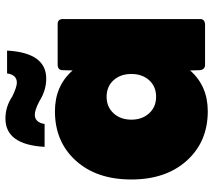

<svg xmlns="http://www.w3.org/2000/svg" viewBox="-59 -715 784 706"><g transform="rotate(-90 333.0 -362.0)"><path d="M330 -180Q368 -180 391 -205.5Q414 -231 414 -271Q414 -311 391 -336.5Q368 -362 330 -362Q293 -362 269.5 -336.5Q246 -311 246 -271Q246 -231 269.5 -205.5Q293 -180 330 -180ZM277 10Q165 10 95.5 -67Q26 -144 26 -271Q26 -399 95.5 -475.5Q165 -552 277 -552Q370 -552 427 -487Q428 -506 428 -523.5Q428 -541 447 -542H598Q615 -542 616 -524V-18Q616 -2 598 0H447Q431 0 428 -18L427 -55Q370 10 277 10ZM397 -584Q354 -584 314 -609Q282 -626 264 -626Q236 -626 230 -590H146Q154 -734 250 -734Q294 -734 331 -709Q366 -692 382 -692Q411 -692 416 -728H500Q492 -584 397 -584Z"/></g></svg>

Font: YamahaIndonesia935. App Black
Style: Regular
Weight: 900
Designer: Dalton Maag Ltd
Foundry: Dalton Maag Ltd
Version: Version 1.002; January 01, 2024; Regular/Italic